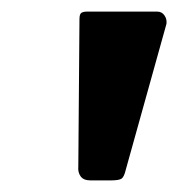

<svg xmlns="http://www.w3.org/2000/svg" viewBox="-20 -762 307 331"><path d="M197 -470Q194 -457 189.5 -454Q185 -451 171 -451H136Q124 -451 119 -458Q114 -465 115 -475L117 -729Q117 -738 120.5 -740Q124 -742 130 -742H251Q259 -742 263.5 -735.5Q268 -729 267 -721Z"/></svg>

Font: Libre Franklin Thin
Style: Bold Italic
Weight: 700
Italic angle: -8°
Version: Version 3.000